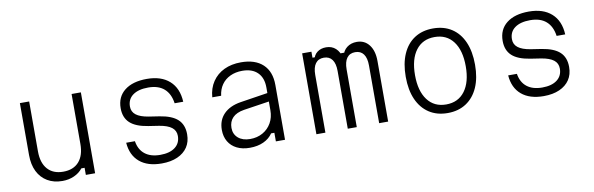

<svg xmlns="http://www.w3.org/2000/svg" viewBox="-45 -989 4290 1386"><g transform="rotate(-10 2100.0 -296.0)"><path d="M567 -593V0H499V-52H475Q451 -21 412 -3.5Q373 14 326 14Q263 14 216.5 -13.5Q170 -41 145 -91.5Q120 -142 120 -212V-593H188V-227Q188 -143 228.5 -97Q269 -51 343 -51Q418 -51 458.5 -97Q499 -143 499 -227V-593Z M890 -178Q900 -115 942 -82Q984 -49 1054 -49Q1124 -49 1163 -79Q1202 -109 1202 -162Q1202 -201 1172.5 -224Q1143 -247 1082 -257L1004 -269Q914 -283 872 -322Q830 -361 830 -430Q830 -513 889 -559.5Q948 -606 1052 -606Q1157 -606 1217.5 -552Q1278 -498 1283 -398H1220Q1210 -469 1167.5 -506Q1125 -543 1051 -543Q979 -543 938.5 -513.5Q898 -484 898 -430Q898 -392 927.5 -369Q957 -346 1018 -336L1096 -324Q1186 -310 1228 -271Q1270 -232 1270 -162Q1270 -107 1244 -68Q1218 -29 1169.5 -7.5Q1121 14 1054 14Q951 14 892 -36Q833 -86 826 -178Z M1903 -356V-294L1705 -264Q1649 -255 1621 -226Q1593 -197 1593 -151Q1593 -105 1625.5 -77Q1658 -49 1713 -49Q1765 -49 1805.5 -72Q1846 -95 1869 -135.5Q1892 -176 1892 -229V-396Q1892 -466 1852.5 -505Q1813 -544 1741 -544Q1691 -544 1652 -525.5Q1613 -507 1589.5 -473.5Q1566 -440 1560 -393H1495Q1500 -459 1532.5 -507Q1565 -555 1618.5 -580.5Q1672 -606 1742 -606Q1846 -606 1902.5 -553Q1959 -500 1959 -402V0H1892V-63H1868Q1844 -27 1800.5 -7Q1757 13 1700 13Q1645 13 1605 -7Q1565 -27 1543.5 -63.5Q1522 -100 1522 -149Q1522 -220 1566 -265Q1610 -310 1690 -323Z M2189 -593H2257V-549H2308L2268 -527Q2274 -565 2300.5 -585.5Q2327 -606 2366 -606Q2408 -606 2436 -580.5Q2464 -555 2473 -511L2433 -545H2519L2481 -518Q2488 -559 2518 -582.5Q2548 -606 2591 -606Q2648 -606 2681.5 -562.5Q2715 -519 2715 -444V0H2649V-423Q2649 -478 2628 -506.5Q2607 -535 2567 -535Q2527 -535 2506 -506.5Q2485 -478 2485 -423V0H2419V-423Q2419 -478 2398 -506.5Q2377 -535 2337 -535Q2297 -535 2276 -506.5Q2255 -478 2255 -423V0H2189Z M3150 14Q3071 14 3014 -23.5Q2957 -61 2926.5 -130Q2896 -199 2896 -296Q2896 -393 2926.5 -462.5Q2957 -532 3014 -569Q3071 -606 3150 -606Q3229 -606 3286 -569Q3343 -532 3373.5 -462.5Q3404 -393 3404 -296Q3404 -199 3373.5 -130Q3343 -61 3286 -23.5Q3229 14 3150 14ZM3150 -49Q3238 -49 3287 -114.5Q3336 -180 3336 -296Q3336 -413 3287 -478Q3238 -543 3150 -543Q3062 -543 3013 -478Q2964 -413 2964 -296Q2964 -180 3013 -114.5Q3062 -49 3150 -49Z M3690 -178Q3700 -115 3742 -82Q3784 -49 3854 -49Q3924 -49 3963 -79Q4002 -109 4002 -162Q4002 -201 3972.5 -224Q3943 -247 3882 -257L3804 -269Q3714 -283 3672 -322Q3630 -361 3630 -430Q3630 -513 3689 -559.5Q3748 -606 3852 -606Q3957 -606 4017.5 -552Q4078 -498 4083 -398H4020Q4010 -469 3967.5 -506Q3925 -543 3851 -543Q3779 -543 3738.5 -513.5Q3698 -484 3698 -430Q3698 -392 3727.5 -369Q3757 -346 3818 -336L3896 -324Q3986 -310 4028 -271Q4070 -232 4070 -162Q4070 -107 4044 -68Q4018 -29 3969.5 -7.5Q3921 14 3854 14Q3751 14 3692 -36Q3633 -86 3626 -178Z"/></g></svg>

Font: Martian Mono SemiExpanded ExtraLight
Style: Regular
Weight: 250
Monospace: yes
Version: Version 0.930